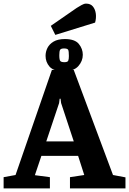

<svg xmlns="http://www.w3.org/2000/svg" viewBox="-28 -1042 714 1062"><path d="M-8 -62 58 -74 259 -655H380L597 -74L666 -61V0H359V-62L438 -74L430 -99L404 -180H201L172 -94L165 -73L248 -62V0H-8ZM380 -260 310 -472 307 -496H302L299 -472L228 -260ZM224 -733Q224 -756 234.5 -777Q245 -798 268.5 -812Q292 -826 331 -826Q386 -826 408 -799Q430 -772 430 -739Q430 -704 405 -676Q380 -648 324 -648Q268 -648 246 -673.5Q224 -699 224 -733ZM328 -698Q346 -698 349.5 -706.5Q353 -715 353 -732Q353 -759 349 -766.5Q345 -774 326 -774Q309 -774 304.5 -766.5Q300 -759 300 -737Q300 -710 306 -704Q312 -698 328 -698ZM278 -849 253 -899 396 -998Q409 -1006 423 -1014Q437 -1022 448 -1022Q473 -1022 486 -1006Q499 -990 502 -966Q505 -942 498 -917Z"/></svg>

Font: Faustina VF Beta
Style: Regular
Weight: 400
Designer: Alfonso Garcia
Foundry: Omnibus-Type
Version: Version 1.006